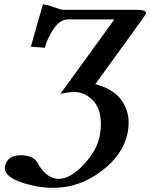

<svg xmlns="http://www.w3.org/2000/svg" viewBox="-20 -693 720 921"><path d="M632.8 -646Q679.7 -646 680.2 -630.9Q680.2 -624 651.9 -585.9L437 -289.1Q517.1 -269 557.1 -219.5Q597.2 -169.9 597.2 -103Q597.2 -82 591.8 -54.2Q570.8 49.8 465.3 128.9Q359.9 208 235.8 208Q159.7 208 81.3 181.4Q2.9 154.8 2.9 111.8Q2.9 109.9 3.9 105Q15.1 51.8 79.1 51.8Q139.2 51.8 160.2 87.9Q178.2 123 204.6 144Q231 165 261.2 165Q318.4 165 383.3 94.5Q448.2 23.9 459 -45.9Q463.9 -72.8 463.9 -96.2Q463.9 -174.3 423.8 -213.1Q383.8 -252 336.9 -252Q314 -252 270 -243.2L528.8 -600.1H305.2Q267.1 -599.1 237.1 -554.4Q207 -509.8 194.8 -463.9L127.9 -469.2L186 -672.9Q228 -664.1 240.2 -658.2Q272.5 -646 282.2 -646Z"/></svg>

Font: Linux Libertine
Style: Semibold Italic
Weight: 600
Italic angle: -11.5°
Designer: Philipp H. Poll
Foundry: Philipp H. Poll
Version: Version 5.1.2 ; ttfautohint (v0.9)